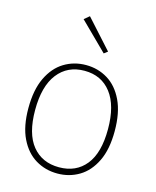

<svg xmlns="http://www.w3.org/2000/svg" viewBox="-130 -972 868 1070"><g transform="rotate(15 304.0 -437.0)"><path d="M304.5 10Q235 10 178.5 -24Q122 -58 88.5 -127Q55 -196 55 -300.5Q55 -406.5 88.5 -476.5Q122 -546.5 178.5 -581Q235 -615.5 304.5 -615.5Q373.5 -615.5 429.8 -581.2Q486 -547 519.5 -477Q553 -407 553 -300.5Q553 -195.5 519.5 -126.5Q486 -57.5 429.8 -23.8Q373.5 10 304.5 10ZM304.5 -26Q402.5 -26 458.2 -95.2Q514 -164.5 514 -301.5Q514 -437.5 458.2 -510Q402.5 -582.5 304.5 -582.5Q206.5 -582.5 150.2 -510Q94 -437.5 94 -300.5Q94 -164 150.2 -95Q206.5 -26 304.5 -26ZM381.5 -703.5 224 -859 254 -884 402.5 -719.5Z"/></g></svg>

Font: Karla ExtraLight
Style: Regular
Weight: 250
Designer: Jonathan Pinhorn
Version: Version 2.004;gftools[0.9.33]